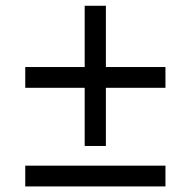

<svg xmlns="http://www.w3.org/2000/svg" viewBox="-20 -737 667 672"><path d="M276.4 -226.1H350.6V-429.7H559.1V-502.4H350.6V-716.8H276.4V-502.4H68.4V-429.7H276.4ZM68.4 -84.5H559.1V-157.2H68.4Z"/></svg>

Font: Stoke
Style: Regular
Weight: 400
Designer: Nicole Fally
Foundry: Nicole Fally
Version: Version 1.002